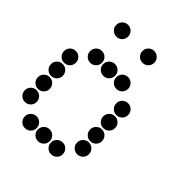

<svg xmlns="http://www.w3.org/2000/svg" viewBox="-220 -920 1039 1039"><g transform="rotate(45 300.0 -400.0)"><path d="M149 -795Q131 -795 118 -782Q105 -769 105 -751V-749Q105 -731 118 -718Q131 -705 149 -705H151Q169 -705 182 -718Q195 -731 195 -749V-751Q195 -769 182 -782Q169 -795 151 -795ZM349 -795Q331 -795 318 -782Q305 -769 305 -751V-749Q305 -731 318 -718Q331 -705 349 -705H351Q369 -705 382 -718Q395 -731 395 -749V-751Q395 -769 382 -782Q369 -795 351 -795ZM149 -595Q131 -595 118 -582Q105 -569 105 -551V-549Q105 -531 118 -518Q131 -505 149 -505H151Q169 -505 182 -518Q195 -531 195 -549V-551Q195 -569 182 -582Q169 -595 151 -595ZM249 -595Q231 -595 218 -582Q205 -569 205 -551V-549Q205 -531 218 -518Q231 -505 249 -505H251Q269 -505 282 -518Q295 -531 295 -549V-551Q295 -569 282 -582Q269 -595 251 -595ZM349 -595Q331 -595 318 -582Q305 -569 305 -551V-549Q305 -531 318 -518Q331 -505 349 -505H351Q369 -505 382 -518Q395 -531 395 -549V-551Q395 -569 382 -582Q369 -595 351 -595ZM49 -495Q31 -495 18 -482Q5 -469 5 -451V-449Q5 -431 18 -418Q31 -405 49 -405H51Q69 -405 82 -418Q95 -431 95 -449V-451Q95 -469 82 -482Q69 -495 51 -495ZM449 -495Q431 -495 418 -482Q405 -469 405 -451V-449Q405 -431 418 -418Q431 -405 449 -405H451Q469 -405 482 -418Q495 -431 495 -449V-451Q495 -469 482 -482Q469 -495 451 -495ZM49 -395Q31 -395 18 -382Q5 -369 5 -351V-349Q5 -331 18 -318Q31 -305 49 -305H51Q69 -305 82 -318Q95 -331 95 -349V-351Q95 -369 82 -382Q69 -395 51 -395ZM449 -395Q431 -395 418 -382Q405 -369 405 -351V-349Q405 -331 418 -318Q431 -305 449 -305H451Q469 -305 482 -318Q495 -331 495 -349V-351Q495 -369 482 -382Q469 -395 451 -395ZM49 -295Q31 -295 18 -282Q5 -269 5 -251V-249Q5 -231 18 -218Q31 -205 49 -205H51Q69 -205 82 -218Q95 -231 95 -249V-251Q95 -269 82 -282Q69 -295 51 -295ZM449 -295Q431 -295 418 -282Q405 -269 405 -251V-249Q405 -231 418 -218Q431 -205 449 -205H451Q469 -205 482 -218Q495 -231 495 -249V-251Q495 -269 482 -282Q469 -295 451 -295ZM49 -195Q31 -195 18 -182Q5 -169 5 -151V-149Q5 -131 18 -118Q31 -105 49 -105H51Q69 -105 82 -118Q95 -131 95 -149V-151Q95 -169 82 -182Q69 -195 51 -195ZM449 -195Q431 -195 418 -182Q405 -169 405 -151V-149Q405 -131 418 -118Q431 -105 449 -105H451Q469 -105 482 -118Q495 -131 495 -149V-151Q495 -169 482 -182Q469 -195 451 -195ZM149 -95Q131 -95 118 -82Q105 -69 105 -51V-49Q105 -31 118 -18Q131 -5 149 -5H151Q169 -5 182 -18Q195 -31 195 -49V-51Q195 -69 182 -82Q169 -95 151 -95ZM249 -95Q231 -95 218 -82Q205 -69 205 -51V-49Q205 -31 218 -18Q231 -5 249 -5H251Q269 -5 282 -18Q295 -31 295 -49V-51Q295 -69 282 -82Q269 -95 251 -95ZM349 -95Q331 -95 318 -82Q305 -69 305 -51V-49Q305 -31 318 -18Q331 -5 349 -5H351Q369 -5 382 -18Q395 -31 395 -49V-51Q395 -69 382 -82Q369 -95 351 -95Z"/></g></svg>

Font: Doto Rounded Black
Style: Regular
Weight: 900
Monospace: yes
Version: Version 1.000